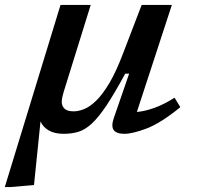

<svg xmlns="http://www.w3.org/2000/svg" viewBox="-54 -534 802 782"><path d="M448 -318.5 523 -514H646L503.5 -78Q537 -81 575.2 -94.8Q613.5 -108.5 657 -136L680.5 -97.5Q600 -32 542.8 -10.5Q485.5 11 453 11Q420.5 11 409.2 -4.2Q398 -19.5 409.5 -53L472 -234H456Q412 -153 379.5 -104.2Q347 -55.5 319.8 -30.5Q292.5 -5.5 265.2 2.8Q238 11 205.5 11Q168 11 144.5 -2.8Q121 -16.5 111 -39.5L84.5 219.5L-12.5 228H-34.5L192.5 -514H315.5L211.5 -179.5Q204.5 -158 201 -143.5Q197.5 -129 197.5 -119Q197.5 -102 209 -91.2Q220.5 -80.5 246 -80.5Q265.5 -80.5 288.8 -89.8Q312 -99 338 -124.2Q364 -149.5 391.8 -196.2Q419.5 -243 448 -318.5Z"/></svg>

Font: Newsreader Caption Medium
Style: Italic
Weight: 500
Italic angle: -17°
Designer: Hugues Gentile
Foundry: Production Type
Version: Version 1.001